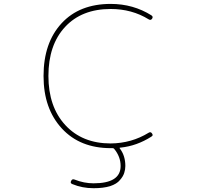

<svg xmlns="http://www.w3.org/2000/svg" viewBox="-20 -783 1040 997"><path d="M465.8 194.3Q407.2 194.3 355.5 172.9Q342.8 168 349.6 156.2Q354.5 144.5 367.2 149.4Q416 168.9 465.8 168.9Q606.4 168.9 606.4 79.1Q606.4 30.3 572.3 -10.7Q569.3 -13.7 564.5 -13.7H554.7Q475.6 -13.7 412.1 -39.1Q348.6 -64.5 301.3 -115.7Q253.9 -167 230 -234.9Q206.1 -302.7 206.1 -388.7Q206.1 -474.6 229.5 -543Q252.9 -611.3 299.8 -662.1Q346.7 -712.9 410.6 -737.8Q474.6 -762.7 554.7 -762.7Q671.9 -762.7 766.6 -703.1Q772.5 -699.2 772.5 -693.4Q772.5 -690.4 769.5 -685.5Q762.7 -675.8 752 -682.6Q665 -736.3 554.7 -736.3Q404.3 -736.3 317.9 -643.1Q231.4 -549.8 231.4 -388.7Q231.4 -228.5 319.3 -133.3Q407.2 -38.1 554.7 -38.1Q663.1 -39.1 752 -93.8Q762.7 -100.6 769.5 -89.8Q772.5 -85.9 772.5 -82Q772.5 -77.1 765.6 -73.2Q690.4 -25.4 607.4 -16.6H603.5Q599.6 -15.6 601.6 -12.7L604.5 -8.8Q630.9 27.3 630.9 79.1Q630.9 96.7 625 115.2Q619.1 133.8 602.5 152.3Q586.9 171.9 551.8 183.6Q516.6 194.3 465.8 194.3Z"/></svg>

Font: Rounded Mgen+ 1mn thin
Style: Regular
Weight: 100
Designer: [Source Han Sans]
Ryoko NISHIZUKA  (kana & ideographs); Paul D. Hunt (Latin, Greek & Cyrillic); Wenlong ZHANG  (bopomofo
Version: Version 1.059.20150602